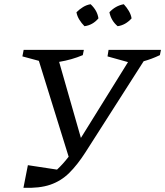

<svg xmlns="http://www.w3.org/2000/svg" viewBox="-20 -884 782 909"><path d="M91 5 112 -102 250 -81Q278 -107 305 -142L164 -596L86 -617L92 -648H377L372 -623Q320 -601 260 -591L363 -231L586 -590L489 -617L494 -648H742L737 -623Q716 -613 697 -606Q678 -599 660 -594L384 -162Q346 -103 307.5 -65Q269 -27 218 -9.5Q167 8 91 5ZM409 -864Q441 -834 446 -797Q419 -765 380 -760Q366 -774 355.5 -791Q345 -808 342 -826Q356 -840 373 -850.5Q390 -861 409 -864ZM566 -864Q580 -849 590 -832Q600 -815 603 -797Q574 -765 537 -760Q506 -786 498 -826Q527 -857 566 -864Z"/></svg>

Font: Piazzolla
Style: Italic
Weight: 400
Italic angle: -11.3°
Designer: Juan Pablo del Peral
Foundry: Huerta Tipografica
Version: Version 1.330